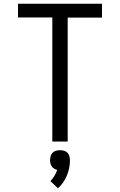

<svg xmlns="http://www.w3.org/2000/svg" viewBox="-20 -755 640 1024"><path d="M259 0V-662H76V-735H524V-661H341V0ZM289 249 249 211Q261 198 270.5 182.5Q280 167 285 151Q277 149 269 144.5Q261 140 256 132.5Q251 125 249 116.5Q247 108 247 99Q247 88 250 77.5Q253 67 260.5 59.5Q268 52 278.5 49Q289 46 300 46Q311 46 321.5 49Q332 52 339.5 59.5Q347 67 350 77.5Q353 88 353 99Q353 120 349 140.5Q345 161 337 180.5Q329 200 317 217.5Q305 235 289 249Z"/></svg>

Font: Zed Sans Extended
Style: Regular
Weight: 400
Width: 7
Designer: Belleve Invis
Foundry: Belleve Invis
Version: Version 1.0.0; ttfautohint (v1.8.4)